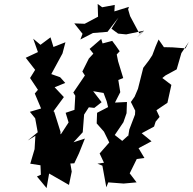

<svg xmlns="http://www.w3.org/2000/svg" viewBox="-20 -922 981 977"><path d="M602 -205 564 -235 608 -300 624 -346 626 -403 565 -400 592 -453 582 -515 607 -525 581 -610 574 -645 589 -661C577 -679 564 -697 551 -714L502 -701L495 -724L436 -673L455 -649L432 -624L399 -558L412 -538L353 -451L363 -435L359 -363L314 -348L329 -299L292 -242L264 -219L287 -226L288 -251L256 -353L252 -356L305 -428L258 -478L312 -500L286 -529L241 -545L298 -650L313 -707L252 -683L237 -732L186 -694L149 -725L173 -657L111 -628L160 -565L166 -578L133 -525L173 -465L157 -446L189 -370L132 -353L159 -320L172 -249L121 -207L160 -231L156 -163L134 -89L186 -81L188 -33L168 -24L217 35L230 -39L331 19L345 -49L338 -90L358 -91L382 -142L412 -217L354 -198L401 -249L408 -339L432 -376L460 -373L497 -402L454 -458L507 -449L523 -406L530 -377L474 -348L472 -294L509 -252L536 -197L487 -141L509 -94L476 -89L501 -79L521 31L531 6L609 12L675 6L640 -40L676 -113L715 -118L685 -168L751 -203L701 -244L764 -278L772 -303L792 -327L776 -361L832 -399L852 -490L806 -525L822 -538L879 -569L903 -652L941 -709L924 -676L858 -681L814 -682L787 -721L772 -686L755 -641L738 -615L709 -577L682 -470L665 -430L646 -403L668 -359L667 -339L638 -263L632 -226V-232ZM708 -764 689 -752 642 -840 632 -874 636 -887 562 -864 564 -897 500 -885 477 -902 479 -837 411 -801 358 -803 400 -750 389 -721 453 -754 527 -760 583 -833 547 -776 581 -751 622 -747 713 -766 677 -731Z"/></svg>

Font: Asimov Aggro
Style: CondIt
Weight: 500
Designer: Google
Version: Version 2.000980; 2014